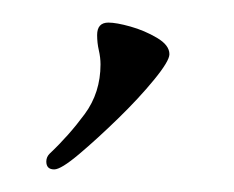

<svg xmlns="http://www.w3.org/2000/svg" viewBox="-20 -65 207 170"><path d="M28 85Q21 85 21 78Q21 74 24 71Q41 55 55 36Q69 17 69 -8Q69 -14 67.5 -20.5Q66 -27 66 -34Q66 -45 76 -45Q83 -45 95.5 -41.5Q108 -38 119 -31.5Q130 -25 130 -17Q130 -11 116.5 5.5Q103 22 84.5 40Q66 58 50 71.5Q34 85 28 85Z"/></svg>

Font: Caramel
Style: Regular
Weight: 400
Designer: Robert E. Leuschke
Foundry: Robert E. Leuschke
Version: Version 1.010